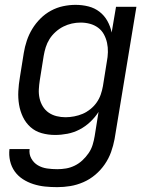

<svg xmlns="http://www.w3.org/2000/svg" viewBox="-20 -548 640 791"><path d="M216 223Q190 223 165.5 220.5Q141 218 117.5 210.5Q94 203 74 190Q54 177 40.5 158Q27 139 21.5 115Q16 91 19 66H102Q99 87 109 105Q119 123 136 133Q153 143 173.5 146Q194 149 216 149Q234 149 252 146Q270 143 287.5 134.5Q305 126 319.5 112.5Q334 99 345 83Q356 67 361.5 49Q367 31 370 13L386 -87Q372 -65 352 -46Q332 -27 308 -14.5Q284 -2 258 3Q232 8 207 8Q178 8 151.5 0.5Q125 -7 105.5 -24.5Q86 -42 74.5 -66Q63 -90 58.5 -117Q54 -144 55.5 -172.5Q57 -201 62 -230L78 -330Q82 -355 90.5 -380.5Q99 -406 113 -429Q127 -452 146.5 -471.5Q166 -491 190 -504Q214 -517 240 -522.5Q266 -528 291 -528Q319 -528 344.5 -521.5Q370 -515 390 -499.5Q410 -484 422.5 -461.5Q435 -439 440 -414L458 -520H542L452 25Q447 52 437.5 78.5Q428 105 411.5 129Q395 153 372.5 172Q350 191 323.5 202.5Q297 214 270 218.5Q243 223 216 223ZM250 -65Q267 -65 285.5 -68.5Q304 -72 320.5 -79Q337 -86 352 -98Q367 -110 378 -125.5Q389 -141 395 -158.5Q401 -176 404 -193L420 -293Q424 -313 424.5 -333Q425 -353 421 -371.5Q417 -390 408 -406.5Q399 -423 384 -434Q369 -445 350.5 -450Q332 -455 312 -455Q294 -455 276 -451Q258 -447 241 -438.5Q224 -430 209 -416.5Q194 -403 184 -387Q174 -371 168.5 -353.5Q163 -336 160 -318L144 -218Q141 -199 140 -180Q139 -161 143 -143Q147 -125 156.5 -109.5Q166 -94 180.5 -84Q195 -74 213 -69.5Q231 -65 250 -65Z"/></svg>

Font: Iosevka Custom Oblique
Style: Regular
Weight: 400
Italic angle: -9°
Designer: Belleve Invis
Foundry: Belleve Invis
Version: Version 27.0.1